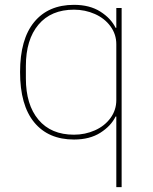

<svg xmlns="http://www.w3.org/2000/svg" viewBox="-20 -564 633 794"><path d="M461 210V-82H458Q439 -43 395 -15Q351 13 286 13Q180 13 121.5 -58Q63 -129 63 -266Q63 -402 121.5 -473Q180 -544 286 -544Q351 -544 395 -516Q439 -488 458 -449H461V-531H483V210ZM461 -150V-381Q461 -422 437 -455Q413 -488 372.5 -506Q332 -524 286 -524Q191 -524 139 -462Q87 -400 87 -291V-240Q87 -131 139 -69Q191 -7 286 -7Q332 -7 372.5 -25Q413 -43 437 -76Q461 -109 461 -150Z"/></svg>

Font: IBM Plex Sans JP Thin
Style: Regular
Weight: 100
Designer: Mike Abbink; Paul van der Laan; Pieter van Rosmalen; Wujin Sim; Yejin Wi; Jinhee Kim; Boomi Park; Yona Kim; Kichan Ma
Foundry: Sandoll Inc.
Version: Version 1.001